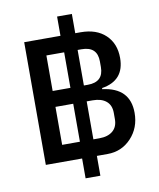

<svg xmlns="http://www.w3.org/2000/svg" viewBox="-93 -853 838 1011"><g transform="rotate(-10 325.5 -347.5)"><path d="M282 85V-21H88V-677H282V-780H361V-677H390Q474 -677 522.5 -631Q571 -585 571 -508Q571 -387 450 -368V-362Q596 -344 596 -210Q596 -130 545 -75.5Q494 -21 418 -21H361V85ZM191 -398H286V-588H191ZM358 -398H379Q463 -398 463 -478V-508Q463 -588 379 -588H358ZM191 -110H286V-313H191ZM358 -110H390Q436 -110 462 -132Q488 -154 488 -195V-229Q488 -270 462 -291.5Q436 -313 390 -313H358Z"/></g></svg>

Font: Anuphan Medium
Style: Regular
Weight: 500
Designer: Mike Abbink, Paul van der Laan, Pieter van Rosmalen, Mint Tantisuwanna
Foundry: Bold Monday; Cadson Demak
Version: Version 3.002;hotconv 1.0.109;makeotfexe 2.5.65596